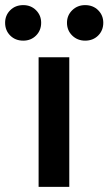

<svg xmlns="http://www.w3.org/2000/svg" viewBox="-81 -731 424 751"><path d="M190 0H70V-507H190ZM323 -642Q323 -612 303 -592Q283 -572 252 -572Q222 -572 201.5 -592Q181 -612 181 -642Q181 -671 201.5 -691Q222 -711 252 -711Q283 -711 303 -691Q323 -671 323 -642ZM80 -642Q80 -612 60 -592Q40 -572 10 -572Q-21 -572 -41 -592Q-61 -612 -61 -642Q-61 -671 -41 -691Q-21 -711 10 -711Q40 -711 60 -691Q80 -671 80 -642Z"/></svg>

Font: Hind Siliguri SemiBold
Style: Regular
Weight: 600
Designer: Jyotish Sonowal
Foundry: Indian Type Foundry
Version: Version 1.001;PS 1.0;hotconv 1.0.86;makeotf.lib2.5.63406; tt